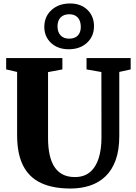

<svg xmlns="http://www.w3.org/2000/svg" viewBox="-20 -1077 780 1105"><path d="M386.5 8Q284.5 8 216.2 -23.8Q148 -55.5 113.2 -123.5Q78.5 -191.5 78.5 -299V-663L15.5 -677.5V-743H339V-677.5L256.5 -662V-283Q256.5 -228 265.8 -186Q275 -144 294 -115.5Q313 -87 342 -72.5Q371 -58 410.5 -58Q464.5 -58 498.2 -86.8Q532 -115.5 548 -166.5Q564 -217.5 564 -285.5L563.5 -662.5L478 -677.5V-743H732V-677.5L666.5 -663V-294Q666.5 -212.5 645.5 -155Q624.5 -97.5 586.5 -61.5Q548.5 -25.5 497.5 -8.8Q446.5 8 386.5 8ZM375.5 -793.5Q312.5 -793.5 273.2 -830.5Q234 -867.5 235 -925.5Q236.5 -984 277.8 -1020.5Q319 -1057 383.5 -1057Q445.5 -1057 483.5 -1020Q521.5 -983 521 -925Q520.5 -867 480 -830.2Q439.5 -793.5 375.5 -793.5ZM378 -854.5Q410 -854.5 427.5 -872.2Q445 -890 445 -922Q445 -956.5 427.8 -975.8Q410.5 -995 379 -995Q347 -995 329 -976.8Q311 -958.5 311 -925.5Q311 -892.5 328.5 -873.5Q346 -854.5 378 -854.5Z"/></svg>

Font: Merriweather 28pt Black
Style: Regular
Weight: 900
Version: Version 2.100